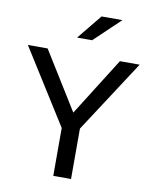

<svg xmlns="http://www.w3.org/2000/svg" viewBox="-94 -939 804 1009"><g transform="rotate(10 308.0 -434.5)"><path d="M288.1 -211.9 9.8 -654.3H115.2L306.6 -345.7L501 -654.3H606.4L318.4 -211.9ZM260.7 0V-296.9H355.5V0ZM257.8 -737.3 365.2 -869.1H476.6L337.9 -737.3Z"/></g></svg>

Font: Sen
Style: Regular
Weight: 400
Designer: Kosal Sen, Philatype
Foundry: Philatype
Version: Version 2.000;gftools[0.9.31]